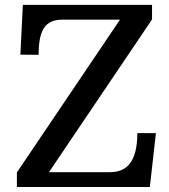

<svg xmlns="http://www.w3.org/2000/svg" viewBox="-20 -752 681 772"><path d="M47.9 0H582.5L606.9 -216.8H532.2C532.2 -98.6 487.8 -59.6 421.4 -59.6H176.8L591.3 -673.8V-732.4H71.8L62 -532.2L135.3 -531.7C135.3 -634.3 163.1 -672.9 231.4 -672.9H462.4L47.9 -58.6Z"/></svg>

Font: Arbutus Slab
Style: Regular
Weight: 400
Designer: Karolina Lach
Foundry: Karolina Lach
Version: Version 1.001